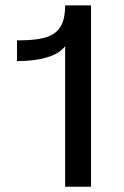

<svg xmlns="http://www.w3.org/2000/svg" viewBox="-20 -707 469 727"><path d="M226.6 0H324.7V-686.5H226.6C226.6 -575.7 170.4 -554.2 44.4 -554.2V-475.6C136.2 -475.6 201.2 -496.6 226.6 -532.2Z"/></svg>

Font: Estedad Medium
Style: Regular
Weight: 500
Designer: Amin Abedi
Version: Version 7.3